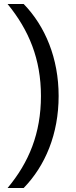

<svg xmlns="http://www.w3.org/2000/svg" viewBox="-20 -835 384 966"><path d="M275 -352C275 -541 208 -703 99 -815H18C126 -683 186 -537 186 -352C186 -165 126 -18 18 111H99C208 -1 275 -161 275 -352Z"/></svg>

Font: Matrixport Regular
Style: Regular
Weight: 400
Designer: Ninad Kale (Devanagari), Jonny Pinhorn (Latin)
Foundry: Indian Type Foundry
Version: Version 3.200;PS 1.000;hotconv 16.6.54;makeotf.lib2.5.65590